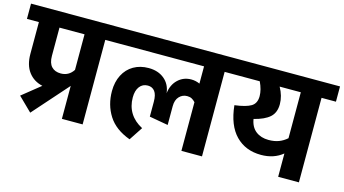

<svg xmlns="http://www.w3.org/2000/svg" viewBox="-100 -983 2305 1288"><g transform="rotate(15 1053.0 -339.0)"><path d="M624 -587H524V0H380V-229L374 -222L164 15L69 -78L196 -180Q134 -194 98.5 -241.5Q63 -289 63 -366V-587H-20V-693H624ZM206 -391Q206 -341 229 -316.5Q252 -292 293 -292Q349 -292 380 -340V-587H206Z M1453 -587H1353V0H1210V-338Q1198 -351 1185 -358Q1172 -365 1153 -365Q1121 -365 1098.5 -341.5Q1076 -318 1076 -274V-144L946 -167V-270Q946 -319 928.5 -342Q911 -365 880 -365Q844 -365 823 -337.5Q802 -310 802 -262Q802 -201 831 -154.5Q860 -108 916 -79L854 15Q750 -23 703 -97.5Q656 -172 656 -267Q656 -331 681 -379.5Q706 -428 751 -454Q796 -480 855 -480Q921 -480 964 -444.5Q1007 -409 1014 -348Q1021 -408 1059 -444Q1097 -480 1151 -480Q1182 -480 1210 -467V-587H584V-693H1453Z M2126 -587H2026V0H1882V-162Q1821 -112 1732 -112Q1624 -112 1556 -181.5Q1488 -251 1474 -388Q1553 -398 1587.5 -419Q1622 -440 1622 -490Q1622 -534 1597 -587H1413V-693H2126ZM1882 -587H1735Q1767 -530 1767 -473Q1767 -414 1731 -382Q1695 -350 1622 -332Q1631 -277 1666.5 -249.5Q1702 -222 1755 -222Q1795 -222 1825.5 -233.5Q1856 -245 1882 -268Z"/></g></svg>

Font: FiraGOUPP
Style: Bold
Weight: 700
Designer: bBox Type
Foundry: bBox Type GmbH
Version: Version 1.001